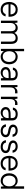

<svg xmlns="http://www.w3.org/2000/svg" viewBox="2616 -3386 779 6052"><g transform="rotate(90 3006.0 -360.5)"><path d="M41.5 -261.2Q41.5 -342.3 71.8 -402.8Q102.1 -463.4 156.7 -496.1Q211.4 -528.8 283.2 -528.8Q358.4 -528.8 408.9 -494.9Q459.5 -460.9 483.9 -403.3Q508.3 -345.7 508.3 -274.4V-239.3H115.2Q116.2 -187.5 135.3 -146.2Q154.3 -105 192.4 -80.8Q230.5 -56.6 285.6 -56.6Q339.8 -56.6 375.2 -80.6Q410.6 -104.5 423.8 -147.5H497.6Q489.3 -100.1 460.9 -64.9Q432.6 -29.8 387.7 -10.5Q342.8 8.8 285.6 8.8Q204.1 8.8 149.2 -27.1Q94.2 -63 67.9 -124Q41.5 -185.1 41.5 -261.2ZM280.3 -463.4Q235.8 -463.4 199 -443.6Q162.1 -423.8 139.6 -387Q117.2 -350.1 115.2 -301.8H433.6Q433.6 -352.1 413.8 -388.7Q394 -425.3 359.1 -444.3Q324.2 -463.4 280.3 -463.4Z M705.1 -431.6 706.5 -302.7V0H632.8V-520.5H692.4ZM848.1 -462.9Q809.1 -462.9 776.6 -445.3Q744.1 -427.7 724.9 -392.8Q705.6 -357.9 705.6 -308.1L703.1 -431.6H711.9Q721.7 -458 742.4 -480.2Q763.2 -502.4 794.2 -515.9Q825.2 -529.3 863.3 -529.3Q916.5 -529.3 955.3 -503.2Q994.1 -477.1 1015.1 -430.7H1023.4Q1033.2 -457 1055.2 -479.5Q1077.1 -502 1111.6 -515.6Q1146 -529.3 1190.9 -529.3Q1253.9 -529.3 1292.5 -501.2Q1331.1 -473.1 1347.7 -428Q1364.3 -382.8 1364.3 -326.7V0H1291V-320.3Q1291 -370.1 1277.6 -401.9Q1264.2 -433.6 1238.5 -448.2Q1212.9 -462.9 1174.8 -462.9Q1136.2 -462.9 1104.5 -447.5Q1072.8 -432.1 1054.4 -403.1Q1036.1 -374 1036.1 -335L1035.6 0H962.9V-320.3Q962.9 -369.6 948.7 -401.4Q934.6 -433.1 908.9 -448Q883.3 -462.9 848.1 -462.9Z M1594.7 -730V-424.3H1520.5V-730ZM1602.5 -84.5H1594.7L1586.4 1H1521V-259.8L1558.6 -264.6L1594.7 -259.8Q1594.7 -194.3 1616.7 -148.7Q1638.7 -103 1676.5 -80.1Q1714.4 -57.1 1762.2 -57.1Q1818.8 -57.1 1857.4 -84.2Q1896 -111.3 1914.6 -157.2Q1933.1 -203.1 1933.1 -259.8L1974.1 -264.6L2007.3 -259.8Q2007.3 -178.7 1977.1 -117.9Q1946.8 -57.1 1892.1 -24.2Q1837.4 8.8 1766.6 8.8Q1712.9 8.8 1668.9 -18.1Q1625 -44.9 1602.5 -84.5ZM2007.3 -259.8 1974.1 -254.9 1933.1 -259.8Q1933.1 -316.4 1914.6 -362.3Q1896 -408.2 1857.4 -435.3Q1818.8 -462.4 1762.2 -462.4Q1714.4 -462.4 1676.5 -439.5Q1638.7 -416.5 1616.7 -370.8Q1594.7 -325.2 1594.7 -259.8L1558.6 -254.9L1521 -259.8V-520.5H1586.4L1594.7 -435.1H1602.5Q1625 -474.6 1668.9 -501.5Q1712.9 -528.3 1766.6 -528.3Q1837.4 -528.3 1892.1 -495.4Q1946.8 -462.4 1977.1 -401.6Q2007.3 -340.8 2007.3 -259.8Z M2092.8 -148.4Q2092.8 -203.6 2123 -238Q2153.3 -272.5 2199 -287.6Q2244.6 -302.7 2294.9 -303.7L2441.4 -306.6V-354.5Q2441.4 -406.2 2411.4 -435.3Q2381.3 -464.4 2316.4 -464.4Q2260.7 -464.4 2225.1 -441.7Q2189.5 -418.9 2184.6 -376.5H2110.4Q2114.3 -420.4 2139.9 -455.1Q2165.5 -489.7 2210 -509.3Q2254.4 -528.8 2313 -528.8Q2376.5 -528.8 2422.1 -510Q2467.8 -491.2 2491.9 -454.1Q2516.1 -417 2516.1 -363.8V0H2448.7L2441.4 -78.1H2432.1Q2425.3 -60.5 2401.1 -40Q2377 -19.5 2342 -5.4Q2307.1 8.8 2269.5 8.8Q2222.2 8.8 2181.6 -11Q2141.1 -30.8 2116.9 -66.7Q2092.8 -102.5 2092.8 -148.4ZM2441.4 -221.7V-243.7L2306.2 -240.7Q2265.6 -239.7 2234.6 -230.2Q2203.6 -220.7 2185.5 -201.4Q2167.5 -182.1 2167.5 -152.8Q2167.5 -126.5 2180.7 -104.2Q2193.8 -82 2220.7 -68.6Q2247.6 -55.2 2287.1 -55.2Q2345.2 -55.2 2379.6 -81.8Q2414.1 -108.4 2427.7 -146Q2441.4 -183.6 2441.4 -221.7Z M2734.9 -431.6H2740.2Q2749 -454.1 2767.1 -474.4Q2785.2 -494.6 2812.3 -507.6Q2839.4 -520.5 2872.6 -520.5H2922.9V-445.8H2857.9Q2823.2 -445.8 2795.9 -431.2Q2768.6 -416.5 2752.4 -383.1Q2736.3 -349.6 2736.3 -296.4ZM2734.9 -431.6 2736.3 -302.7V0H2662.6V-520.5H2722.2Z M3102.5 -431.6H3107.9Q3116.7 -454.1 3134.8 -474.4Q3152.8 -494.6 3179.9 -507.6Q3207 -520.5 3240.2 -520.5H3290.5V-445.8H3225.6Q3190.9 -445.8 3163.6 -431.2Q3136.2 -416.5 3120.1 -383.1Q3104 -349.6 3104 -296.4ZM3102.5 -431.6 3104 -302.7V0H3030.3V-520.5H3089.8Z M3354 -148.4Q3354 -203.6 3384.3 -238Q3414.6 -272.5 3460.2 -287.6Q3505.9 -302.7 3556.2 -303.7L3702.6 -306.6V-354.5Q3702.6 -406.2 3672.6 -435.3Q3642.6 -464.4 3577.6 -464.4Q3522 -464.4 3486.3 -441.7Q3450.7 -418.9 3445.8 -376.5H3371.6Q3375.5 -420.4 3401.1 -455.1Q3426.8 -489.7 3471.2 -509.3Q3515.6 -528.8 3574.2 -528.8Q3637.7 -528.8 3683.3 -510Q3729 -491.2 3753.2 -454.1Q3777.3 -417 3777.3 -363.8V0H3710L3702.6 -78.1H3693.4Q3686.5 -60.5 3662.4 -40Q3638.2 -19.5 3603.3 -5.4Q3568.4 8.8 3530.8 8.8Q3483.4 8.8 3442.9 -11Q3402.3 -30.8 3378.2 -66.7Q3354 -102.5 3354 -148.4ZM3702.6 -221.7V-243.7L3567.4 -240.7Q3526.9 -239.7 3495.8 -230.2Q3464.8 -220.7 3446.8 -201.4Q3428.7 -182.1 3428.7 -152.8Q3428.7 -126.5 3441.9 -104.2Q3455.1 -82 3481.9 -68.6Q3508.8 -55.2 3548.3 -55.2Q3606.4 -55.2 3640.9 -81.8Q3675.3 -108.4 3689 -146Q3702.6 -183.6 3702.6 -221.7Z M3899.4 -157.7H3974.1Q3981 -111.3 4015.4 -84.2Q4049.8 -57.1 4108.4 -57.1Q4146 -57.1 4173.8 -68.6Q4201.7 -80.1 4216.3 -100.3Q4231 -120.6 4231 -147Q4231 -172.4 4217.8 -187.5Q4204.6 -202.6 4186 -209.5Q4167.5 -216.3 4142.6 -221.2L4059.6 -237.8Q4009.8 -247.6 3975.8 -267.6Q3941.9 -287.6 3924.6 -316.4Q3907.2 -345.2 3907.2 -382.3Q3907.2 -427.7 3932.9 -460.9Q3958.5 -494.1 4002.2 -511.5Q4045.9 -528.8 4099.1 -528.8Q4152.8 -528.8 4195.8 -508.5Q4238.8 -488.3 4264.6 -451.7Q4290.5 -415 4294.4 -366.7H4219.2Q4215.8 -396.5 4200.4 -418Q4185.1 -439.5 4158.2 -450.9Q4131.3 -462.4 4094.7 -462.4Q4062.5 -462.4 4037.1 -453.6Q4011.7 -444.8 3997.3 -428Q3982.9 -411.1 3982.9 -386.7Q3982.9 -354 4007.8 -334.7Q4032.7 -315.4 4077.1 -306.2L4178.7 -285.2Q4220.2 -276.4 4248.5 -258.3Q4276.9 -240.2 4291.7 -212.4Q4306.6 -184.6 4306.6 -147.9Q4306.6 -100.6 4281.7 -64.9Q4256.8 -29.3 4212.4 -10.3Q4168 8.8 4109.9 8.8Q4048.3 8.8 4002.2 -12.2Q3956.1 -33.2 3929.7 -70.8Q3903.3 -108.4 3899.4 -157.7Z M4399.4 -157.7H4474.1Q4481 -111.3 4515.4 -84.2Q4549.8 -57.1 4608.4 -57.1Q4646 -57.1 4673.8 -68.6Q4701.7 -80.1 4716.3 -100.3Q4731 -120.6 4731 -147Q4731 -172.4 4717.8 -187.5Q4704.6 -202.6 4686 -209.5Q4667.5 -216.3 4642.6 -221.2L4559.6 -237.8Q4509.8 -247.6 4475.8 -267.6Q4441.9 -287.6 4424.6 -316.4Q4407.2 -345.2 4407.2 -382.3Q4407.2 -427.7 4432.9 -460.9Q4458.5 -494.1 4502.2 -511.5Q4545.9 -528.8 4599.1 -528.8Q4652.8 -528.8 4695.8 -508.5Q4738.8 -488.3 4764.6 -451.7Q4790.5 -415 4794.4 -366.7H4719.2Q4715.8 -396.5 4700.4 -418Q4685.1 -439.5 4658.2 -450.9Q4631.3 -462.4 4594.7 -462.4Q4562.5 -462.4 4537.1 -453.6Q4511.7 -444.8 4497.3 -428Q4482.9 -411.1 4482.9 -386.7Q4482.9 -354 4507.8 -334.7Q4532.7 -315.4 4577.1 -306.2L4678.7 -285.2Q4720.2 -276.4 4748.5 -258.3Q4776.9 -240.2 4791.7 -212.4Q4806.6 -184.6 4806.6 -147.9Q4806.6 -100.6 4781.7 -64.9Q4756.8 -29.3 4712.4 -10.3Q4668 8.8 4609.9 8.8Q4548.3 8.8 4502.2 -12.2Q4456.1 -33.2 4429.7 -70.8Q4403.3 -108.4 4399.4 -157.7Z M4892.1 -261.2Q4892.1 -342.3 4922.4 -402.8Q4952.6 -463.4 5007.3 -496.1Q5062 -528.8 5133.8 -528.8Q5209 -528.8 5259.5 -494.9Q5310.1 -460.9 5334.5 -403.3Q5358.9 -345.7 5358.9 -274.4V-239.3H4965.8Q4966.8 -187.5 4985.8 -146.2Q5004.9 -105 5043 -80.8Q5081.1 -56.6 5136.2 -56.6Q5190.4 -56.6 5225.8 -80.6Q5261.2 -104.5 5274.4 -147.5H5348.1Q5339.8 -100.1 5311.5 -64.9Q5283.2 -29.8 5238.3 -10.5Q5193.4 8.8 5136.2 8.8Q5054.7 8.8 4999.8 -27.1Q4944.8 -63 4918.5 -124Q4892.1 -185.1 4892.1 -261.2ZM5130.9 -463.4Q5086.4 -463.4 5049.6 -443.6Q5012.7 -423.8 4990.2 -387Q4967.8 -350.1 4965.8 -301.8H5284.2Q5284.2 -352.1 5264.4 -388.7Q5244.6 -425.3 5209.7 -444.3Q5174.8 -463.4 5130.9 -463.4Z M5854.5 -730V-424.3H5928.7V-730ZM5846.7 -84.5H5854.5L5862.8 1H5928.2V-259.8L5890.6 -264.6L5854.5 -259.8Q5854.5 -194.3 5832.5 -148.7Q5810.5 -103 5772.7 -80.1Q5734.9 -57.1 5687 -57.1Q5630.4 -57.1 5591.8 -84.2Q5553.2 -111.3 5534.7 -157.2Q5516.1 -203.1 5516.1 -259.8L5475.1 -264.6L5441.9 -259.8Q5441.9 -178.7 5472.2 -117.9Q5502.4 -57.1 5557.1 -24.2Q5611.8 8.8 5682.6 8.8Q5736.3 8.8 5780.3 -18.1Q5824.2 -44.9 5846.7 -84.5ZM5441.9 -259.8 5475.1 -254.9 5516.1 -259.8Q5516.1 -316.4 5534.7 -362.3Q5553.2 -408.2 5591.8 -435.3Q5630.4 -462.4 5687 -462.4Q5734.9 -462.4 5772.7 -439.5Q5810.5 -416.5 5832.5 -370.8Q5854.5 -325.2 5854.5 -259.8L5890.6 -254.9L5928.2 -259.8V-520.5H5862.8L5854.5 -435.1H5846.7Q5824.2 -474.6 5780.3 -501.5Q5736.3 -528.3 5682.6 -528.3Q5611.8 -528.3 5557.1 -495.4Q5502.4 -462.4 5472.2 -401.6Q5441.9 -340.8 5441.9 -259.8Z"/></g></svg>

Font: Wand UI Pro
Style: Regular
Weight: 400
Designer: Andreas Faust
Version: Version 1.003;FEAKit 1.0